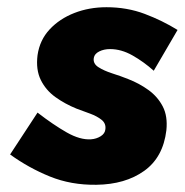

<svg xmlns="http://www.w3.org/2000/svg" viewBox="-20 -490 512 532"><path d="M84 -178 8 -62Q59 -25 118 -1Q177 23 247 22Q327 21 379.5 -16.5Q432 -54 441 -129Q445 -168 431 -195Q417 -222 391.5 -240.5Q366 -259 335 -271Q315 -279 291.5 -286.5Q268 -294 252.5 -304Q237 -314 240 -330Q242 -341 255 -347.5Q268 -354 285 -354Q316 -354 347 -336.5Q378 -319 406 -294L472 -407Q430 -433 381 -451.5Q332 -470 275 -470Q227 -470 186 -454Q145 -438 117.5 -408.5Q90 -379 84 -337Q79 -297 93 -268.5Q107 -240 133.5 -221Q160 -202 192 -189Q211 -182 230 -175Q249 -168 261.5 -158Q274 -148 272 -132Q271 -120 259 -112.5Q247 -105 232 -104Q202 -102 165 -123Q128 -144 84 -178Z"/></svg>

Font: Jost* 800 Heavy Italic
Style: Italic
Weight: 800
Italic angle: -10°
Version: Version 3.200; ttfautohint (v0.97) -l 8 -r 50 -G 200 -x 14 -